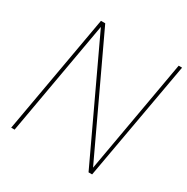

<svg xmlns="http://www.w3.org/2000/svg" viewBox="-160 -839 955 978"><g transform="rotate(30 317.5 -350.0)"><path d="M34 0 158 -700H183L497 -32L615 -700H635L510 0H489L173 -673L54 0Z"/></g></svg>

Font: DM Sans 18pt Thin
Style: Italic
Weight: 250
Italic angle: -10°
Designer: Colophon Foundry, Jonny Pinhorn
Foundry: Colophon Foundry
Version: Version 4.004;gftools[0.9.30]